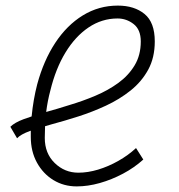

<svg xmlns="http://www.w3.org/2000/svg" viewBox="-20 -652 640 686"><path d="M466 -123 492 -82Q460 -53 419.5 -31.5Q379 -10 336.5 2Q294 14 254 14Q208 14 171 -8.5Q134 -31 112 -71Q90 -111 90 -163Q90 -174 90 -185Q88 -184 87 -184Q54 -172 41 -158L17 -199Q32 -214 64 -226Q78 -231 93 -236Q99 -297 113 -351Q136 -436 177.5 -499Q219 -562 276 -597Q333 -632 401 -632Q460 -632 496.5 -602Q533 -572 533 -504Q533 -446 509.5 -403Q486 -360 446.5 -328.5Q407 -297 358.5 -274.5Q310 -252 260 -236Q210 -220 165 -208Q152 -204 141 -201Q140 -180 140 -159Q140 -104 175.5 -69.5Q211 -35 260 -35Q294 -35 330.5 -46Q367 -57 402.5 -77Q438 -97 466 -123ZM145 -252Q185 -263 229 -277Q276 -291 321 -310Q366 -329 402.5 -355.5Q439 -382 461 -418.5Q483 -455 483 -504Q483 -546 457.5 -566Q432 -586 400 -586Q344 -586 296.5 -554Q249 -522 214 -464.5Q179 -407 160 -329Q150 -292 145 -252Z"/></svg>

Font: Victor Mono Thin Thin
Style: Italic
Weight: 250
Italic angle: -12°
Monospace: yes
Version: Version 1.561;gftools[0.9.30]